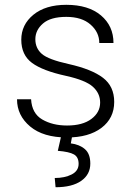

<svg xmlns="http://www.w3.org/2000/svg" viewBox="-20 -558 549 793"><path d="M393.6 -134.3Q393.6 -172.4 363.8 -199.5Q334 -226.6 252.9 -244.6Q156.2 -265.6 112.1 -298.3Q67.9 -331.1 67.9 -394Q67.9 -456.1 117.9 -497.1Q168 -538.1 253.9 -538.1Q345.2 -538.1 397 -494.4Q448.7 -450.7 448.7 -380.4H390.1Q390.1 -424.8 354 -456.5Q317.9 -488.3 253.9 -488.3Q189 -488.3 157.5 -460.9Q126 -433.6 126 -396Q126 -358.9 152.8 -335.4Q179.7 -312 263.7 -293.5Q359.4 -272 405.5 -236.6Q451.7 -201.2 451.7 -137.2Q451.7 -69.8 399.2 -30Q346.7 9.8 256.8 9.8Q158.7 9.8 104.5 -35.6Q50.3 -81.1 50.3 -147.9H108.4Q111.8 -89.4 154.5 -64.5Q197.3 -39.6 256.8 -39.6Q321.3 -39.6 357.4 -66.7Q393.6 -93.8 393.6 -134.3ZM278.3 2.9 272.5 34.2Q308.1 38.6 330.6 57.9Q353 77.1 353 117.7Q353 162.6 315.4 189Q277.8 215.3 209.5 215.3L206.1 177.2Q247.1 177.2 275.9 162.6Q304.7 147.9 304.7 118.7Q304.7 90.8 285.4 79.8Q266.1 68.8 218.8 64.9L232.9 2.9Z"/></svg>

Font: Roboto Web
Style: Light
Weight: 300
Designer: Google
Version: Version 1.200310; 2013